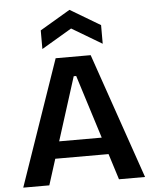

<svg xmlns="http://www.w3.org/2000/svg" viewBox="-60 -956 802 1005"><g transform="rotate(-5 341.0 -453.0)"><path d="M21 0 249 -660H433L661 0H524L348 -558H335L158 0ZM142 -136V-225H558V-136ZM184 -714V-812L343 -906L501 -812V-714L343 -808Z"/></g></svg>

Font: Bricolage Grotesque 18pt SemiBold
Style: Regular
Weight: 600
Version: Version 1.001;gftools[0.9.33.dev8+g029e19f]